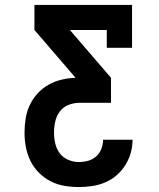

<svg xmlns="http://www.w3.org/2000/svg" viewBox="-20 -540 640 775"><path d="M298 215Q269 215 239.5 210Q210 205 184 191.5Q158 178 137 157Q116 136 103 109.5Q90 83 84.5 54Q79 25 79 -4Q79 -33 83.5 -61.5Q88 -90 100 -115.5Q112 -141 131.5 -162.5Q151 -184 176 -198Q201 -212 229 -218.5Q257 -225 285 -226L119 -419V-520H513V-347H411V-419H262L428 -226V-125H300Q278 -125 256.5 -116.5Q235 -108 221.5 -90Q208 -72 203 -49.5Q198 -27 198 -5Q198 17 203 39Q208 61 221 78.5Q234 96 255 105Q276 114 298 114Q317 114 335.5 109Q354 104 368 91.5Q382 79 389 61Q396 43 396 24H515Q515 52 507.5 78Q500 104 485.5 127Q471 150 450 168Q429 186 404 196.5Q379 207 352 211Q325 215 298 215Z"/></svg>

Font: Iosevka Plex Etoile
Style: Bold
Weight: 700
Designer: Belleve Invis
Foundry: Belleve Invis
Version: Version 25.1.1; ttfautohint (v1.8.4)